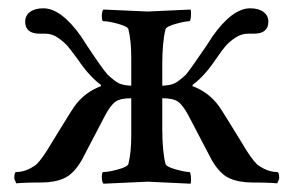

<svg xmlns="http://www.w3.org/2000/svg" viewBox="-20 -442 712 465"><path d="M297.9 -234.4V-302.7Q297.9 -342.8 291 -371.1Q289.1 -377.9 266.1 -384.3Q243.2 -390.6 230.5 -390.6Q226.6 -390.6 226.6 -402.8Q226.6 -415 230.5 -418.9Q330.1 -414.1 337.9 -414.1Q343.8 -414.1 441.4 -418.9Q443.4 -414.1 442.4 -402.3Q441.4 -390.6 438.5 -390.6Q428.7 -390.6 405.8 -384.3Q382.8 -377.9 380.9 -371.1Q373 -340.8 373 -284.2V-234.4Q392.6 -235.4 402.8 -240.2Q413.1 -245.1 430.7 -261.7Q443.4 -277.3 480.5 -332L495.1 -354.5Q543 -421.9 585.9 -421.9Q606.4 -421.9 618.2 -413.1Q629.9 -404.3 629.9 -389.6Q629.9 -360.4 594.7 -360.4H580.1Q564.5 -360.4 549.8 -350.6Q535.2 -340.8 526.4 -330.6Q517.6 -320.3 502.9 -298.8Q474.6 -256.8 446.3 -236.3V-233.4Q485.4 -218.8 509.8 -185.5Q513.7 -180.7 537.1 -142.6L565.4 -96.7Q586.9 -59.6 602.5 -43.9Q627 -25.4 651.4 -25.4Q656.2 -25.4 656.2 -10.7Q656.2 -7.8 651.4 2Q649.4 2 645 1.5Q640.6 1 637.7 1Q624 0 590.8 0Q558.6 0 535.6 -10.3Q512.7 -20.5 493.2 -53.7L436.5 -162.1Q422.9 -187.5 411.1 -195.8Q399.4 -204.1 373 -204.1V-131.8Q373 -75.2 380.9 -44.9Q382.8 -38.1 405.8 -31.7Q428.7 -25.4 438.5 -25.4Q441.4 -25.4 442.4 -13.7Q443.4 -2 441.4 2.9Q343.8 -2 337.9 -2Q330.1 -2 230.5 2.9Q226.6 -1 226.6 -13.2Q226.6 -25.4 230.5 -25.4Q243.2 -25.4 266.1 -31.7Q289.1 -38.1 291 -44.9Q297.9 -73.2 297.9 -113.3V-204.1Q271.5 -204.1 259.8 -195.8Q248 -187.5 234.4 -162.1L177.7 -53.7Q158.2 -20.5 135.3 -10.3Q112.3 0 80.1 0Q46.9 0 33.2 1Q30.3 1 25.9 1.5Q21.5 2 19.5 2Q14.6 -7.8 14.6 -10.7Q14.6 -25.4 19.5 -25.4Q43.9 -25.4 68.4 -43.9Q84 -59.6 105.5 -96.7L133.8 -142.6Q157.2 -180.7 161.1 -185.5Q185.5 -218.8 224.6 -233.4V-236.3Q196.3 -256.8 168 -298.8Q151.4 -321.3 143.6 -330.6Q135.7 -339.8 121.1 -350.1Q106.4 -360.4 90.8 -360.4H76.2Q41 -360.4 41 -389.6Q41 -404.3 52.7 -413.1Q64.5 -421.9 85 -421.9Q127.9 -421.9 175.8 -354.5L190.4 -332Q226.6 -277.3 240.2 -261.7Q257.8 -245.1 268.1 -240.2Q278.3 -235.4 297.9 -234.4Z"/></svg>

Font: Crimson Text
Style: Regular
Weight: 400
Version: Version 0.13